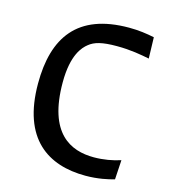

<svg xmlns="http://www.w3.org/2000/svg" viewBox="-112 -834 843 938"><g transform="rotate(15 310.0 -365.0)"><path d="M426 -741.5C164.5 -741.5 66 -595.5 66 -363.5C66 -82.5 217 12.5 406 12.5C468.5 12.5 520 1 550.5 -8L556.5 -106.5C518 -93.5 469.5 -85 422 -85C304.5 -85 181 -141 181 -400C181 -539.5 227.5 -587 251.5 -606C279 -628.5 316.5 -639 391.5 -639C462 -639 516 -628.5 557 -620.5L554 -727.5C516 -735.5 474.5 -741.5 426 -741.5Z"/></g></svg>

Font: Monaspace Argon Medium
Style: Regular
Weight: 500
Designer: Riley Cran & the Lettermatic Team
Foundry: Lettermatic
Version: Version 1.000 (Monaspace Argon)